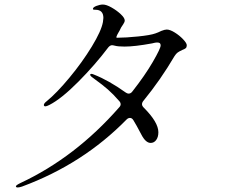

<svg xmlns="http://www.w3.org/2000/svg" viewBox="-20 -804 1040 845"><path d="M802 -605Q802 -596 797.5 -592Q793 -588 782 -584Q769 -578 762 -573Q755 -568 748 -557Q687 -453 611 -360Q605 -353 605 -345Q605 -338 613 -330Q677 -266 677 -222Q677 -201 667.5 -188Q658 -175 643 -175Q621 -175 602 -212Q579 -256 567 -275Q561 -285 552 -285Q544 -285 537 -278Q345 -82 77 17Q65 21 58 21Q50 21 50 16Q50 11 71 1Q312 -112 504 -331Q511 -338 511 -345Q511 -353 504 -360Q479 -389 455 -410Q431 -431 399 -454L383 -466Q377 -471 377 -475Q377 -479 382 -479Q386 -479 393 -476Q459 -450 533 -397Q540 -392 546 -392Q556 -392 563 -402Q618 -472 652.5 -531.5Q687 -591 687 -604Q687 -611 683.5 -614Q680 -617 671 -617Q664 -617 649 -613Q573 -599 528 -599Q499 -599 485 -603Q477 -605 473 -605Q465 -605 457 -596Q399 -519 324.5 -444Q250 -369 197 -342Q185 -336 180 -336Q173 -336 173 -342Q173 -349 186 -359Q229 -394 285.5 -462Q342 -530 384 -599Q426 -668 433 -707Q435 -721 435 -725Q435 -761 400 -761Q395 -761 392 -761.5Q389 -762 389 -765Q389 -772 404.5 -778Q420 -784 433 -784Q448 -784 471 -771Q494 -758 511.5 -741.5Q529 -725 529 -714Q529 -707 522.5 -697.5Q516 -688 513 -683Q505 -666 502 -662Q488 -638 494 -638H499Q533 -638 587.5 -643.5Q642 -649 664 -657Q676 -661 690 -668Q705 -674 714 -674Q728 -674 749 -661Q770 -648 786 -631Q802 -614 802 -605Z"/></svg>

Font: Shippori Mincho B1
Style: Regular
Weight: 400
Designer: FONTDASU
Foundry: FONTDASU / Google Inc. / but / Adobe
Version: Version 3.110; ttfautohint (v1.8.3)